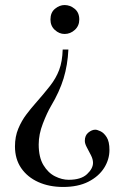

<svg xmlns="http://www.w3.org/2000/svg" viewBox="-20 -514 502 758"><path d="M229 224.1Q174.3 224.1 131.3 204.8Q88.4 185.5 63.7 149.7Q39.1 113.8 39.1 64Q39.1 25.4 52.2 -6.1Q65.4 -37.6 84 -62Q102.5 -86.4 118.2 -104Q153.8 -144.5 177.5 -174.8Q201.2 -205.1 213.6 -238Q226.1 -271 227.5 -318.4H250Q247.1 -257.3 231 -204.3Q214.8 -151.4 181.2 -95.2Q165.5 -68.4 149.2 -26.1Q132.8 16.1 132.8 56.2Q132.8 106.9 151.4 137.7Q169.9 168.5 197.3 182.1Q224.6 195.8 251 195.8Q299.8 195.8 323.5 173.6Q347.2 151.4 347.2 128.9Q347.2 114.7 339.1 98.9Q331.1 83 323 68.1Q314.9 53.2 314.9 42Q314.9 20.5 328.9 9.3Q342.8 -2 356.4 -2Q363.3 -2 376.7 4.2Q390.1 10.3 401.1 27.6Q412.1 44.9 412.1 78.1Q412.1 115.7 390.9 149.2Q369.6 182.6 328.9 203.4Q288.1 224.1 229 224.1ZM234.9 -379.9Q213.9 -379.9 196.5 -395.8Q179.2 -411.6 179.2 -437Q179.2 -464.8 197.3 -479.5Q215.3 -494.1 234.9 -494.1Q256.8 -494.1 274.9 -479.2Q293 -464.4 293 -437Q293 -412.1 275.4 -396Q257.8 -379.9 234.9 -379.9Z"/></svg>

Font: Nuosu SIL
Style: Regular
Weight: 400
Designer: Peter Constable, Alex Kotlar, Peter Martin
Foundry: SIL International
Version: Version 2.300